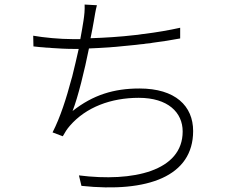

<svg xmlns="http://www.w3.org/2000/svg" viewBox="-20 -796 1040 844"><path d="M829 -220C829 -330 751 -407 593 -407C481 -407 389 -379 299 -308C323 -369 352 -488 371 -583C400 -584 431 -586 463 -588L473 -589C478 -589 483 -590 488 -590L498 -591C508 -592 518 -593 528 -594L539 -595L549 -596L559 -597L569 -598L579 -599C584 -600 590 -600 595 -601L605 -602C610 -602 615 -603 620 -604L630 -605C634 -605 637 -606 640 -606L651 -608C692 -613 734 -620 772 -627V-674C723 -663 669 -654 615 -647L605 -646C598 -645 592 -644 585 -643L575 -642C507 -634 440 -630 378 -628C384 -657 389 -683 392 -701C396 -724 400 -751 406 -773L352 -776C353 -752 351 -731 347 -705C344 -685 339 -656 333 -624H301C242 -624 172 -631 126 -639L127 -592C137 -591 146 -590 155 -589L169 -588C179 -587 188 -586 198 -586L207 -585C237 -583 268 -581 302 -581H326C317 -543 308 -500 297 -458L294 -448C272 -365 245 -280 211 -214L256 -197C266 -215 274 -228 287 -243C358 -325 468 -366 590 -366C718 -366 783 -302 783 -218C783 -44 565 5 327 -25L338 21C630 52 829 -21 829 -220Z"/></svg>

Font: Glow Sans SC Normal Light
Style: Regular
Weight: 300
Designer: Ryoko NISHIZUKA (kana, bopomofo & ideographs); Paul D. Hunt (Latin, Greek & Cyrillic); Sandoll Communications, Soo-young
Version: Version 0.93